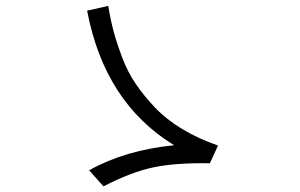

<svg xmlns="http://www.w3.org/2000/svg" viewBox="-20 -705 1040 666"><path d="M289.1 -114.3Q415 -184.6 584 -201.2Q342.8 -348.6 282.2 -668L355.5 -684.6Q363.3 -635.7 374.5 -594.7Q385.7 -553.7 404.3 -504.4Q422.9 -455.1 451.2 -413.6Q479.5 -372.1 518.1 -331.5Q556.6 -291 612.3 -257.3Q668 -223.6 736.3 -200.2L708 -138.7Q588.9 -140.6 512.2 -124.5Q435.5 -108.4 338.9 -58.6Z"/></svg>

Font: Gothic A1
Style: Regular
Weight: 400
Designer: HanYang I&C Co.,Ltd.
Foundry: HanYang I&C Co.,Ltd.
Version: Version 2.50